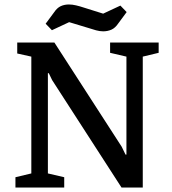

<svg xmlns="http://www.w3.org/2000/svg" viewBox="-20 -838 768 858"><path d="M49 0V-46L120 -63V-585L57 -599V-648H223L524 -182L541 -147H545V-585L472 -602V-648H689V-602L618 -585V0H523L213 -480L198 -511H194V-63L267 -46V0ZM441 -698Q426 -698 409.5 -702.5Q393 -707 375 -713L289 -739L212 -703L184 -732L221 -782Q235 -803 251.5 -810.5Q268 -818 288 -818Q303 -818 320 -814Q337 -810 355 -804L441 -777L518 -813L546 -784L509 -734Q495 -713 478 -705.5Q461 -698 441 -698Z"/></svg>

Font: Faustina Medium
Style: Regular
Weight: 500
Designer: Alfonso Garcia
Foundry: http://www.omnibus-type.com
Version: Version 1.200